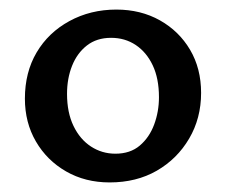

<svg xmlns="http://www.w3.org/2000/svg" viewBox="-20 -683 472 401"><path d="M209 -302Q158 -302 118 -325Q78 -348 55 -387.5Q32 -427 32 -477Q32 -532 56.5 -573.5Q81 -615 125 -639Q169 -663 223 -663Q274 -663 314 -640.5Q354 -618 377 -579Q400 -540 400 -489Q400 -436 375 -393.5Q350 -351 307.5 -326.5Q265 -302 209 -302ZM221 -362Q252 -362 272 -379Q292 -396 302 -423Q312 -450 312 -480Q312 -519 299 -546.5Q286 -574 263.5 -589Q241 -604 212 -604Q182 -604 161.5 -588Q141 -572 130.5 -545.5Q120 -519 120 -487Q120 -448 133.5 -420Q147 -392 170 -377Q193 -362 221 -362Z"/></svg>

Font: Ysabeau SemiBold
Style: Regular
Weight: 600
Designer: Christian Thalmann (Catharsis Fonts)
Version: Version 2.000;gftools[0.9.27.dev2+g8671c4b]